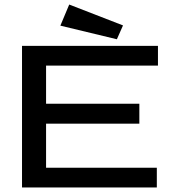

<svg xmlns="http://www.w3.org/2000/svg" viewBox="-20 -826 790 846"><path d="M77 0V-624H676V-537H183V-369H594V-281H183V-87H671V0ZM495 -653 246 -713 285 -806 522 -714Z"/></svg>

Font: Inconsolata ExtraExpanded SemiBold
Style: Regular
Weight: 600
Width: 8
Monospace: yes
Designer: Raph Levien, Cyreal, Brenton Simpson
Foundry: Raph Levien, Cyreal, Google
Version: Version 3.001; ttfautohint (v1.8.2.53-6de2)